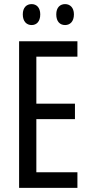

<svg xmlns="http://www.w3.org/2000/svg" viewBox="-20 -966 442 935"><path d="M91 -896C91 -861 110 -844 134 -844C158 -844 176 -861 176 -896C176 -929 158 -946 134 -946C110 -946 91 -930 91 -896ZM254 -896C254 -861 272 -844 297 -844C321 -844 340 -861 340 -896C340 -929 321 -946 297 -946C273 -946 254 -930 254 -896ZM357 -51V-127H157V-386H345V-461H157V-690H357V-765H73V-51Z"/></svg>

Font: Noto Sans Tamil UI ExtraCondensed
Style: Regular
Weight: 400
Width: 2
Designer: Jelle Bosma - Monotype Design Team
Foundry: Monotype Imaging Inc.
Version: Version 2.004